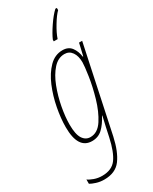

<svg xmlns="http://www.w3.org/2000/svg" viewBox="-272 -823 895 1120"><g transform="rotate(-30 175.5 -263.0)"><path d="M126 -15Q94 -15 75 -44Q56 -73 56 -139Q56 -191 68 -255Q80 -319 102.5 -377.5Q125 -436 158.5 -473.5Q192 -511 235 -511Q267 -511 285 -485Q303 -459 303 -417Q303 -393 293.5 -328.5Q284 -264 263 -191.5Q242 -119 208.5 -67Q175 -15 126 -15ZM72 240Q148 240 185 190Q222 140 242 49L364 -526H343L324 -444H321Q316 -482 296 -509Q276 -536 236 -536Q185 -536 146 -496.5Q107 -457 81 -395Q55 -333 42 -264Q29 -195 29 -137Q29 10 123 10Q165 10 193.5 -17Q222 -44 246 -90H248Q244 -70 239.5 -52Q235 -34 233 -24L219 41Q200 129 169 172Q138 215 72 215Q44 215 19 206Q-6 197 -19 187V216Q-6 224 19 232Q44 240 72 240ZM219 -606H245Q256 -640 283.5 -685.5Q311 -731 332 -751V-766H322Q294 -740 263 -694Q232 -648 219 -617Z"/></g></svg>

Font: Noto Sans Display Condensed Thin
Style: Italic
Weight: 250
Width: 3
Italic angle: -12°
Designer: Monotype Design Team
Foundry: Monotype Imaging Inc.
Version: Version 1.900